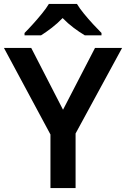

<svg xmlns="http://www.w3.org/2000/svg" viewBox="-20 -958 642 978"><path d="M301 -399 464 -714H602L365 -278V0H237V-273L0 -714H139ZM372 -938Q385 -916 407.5 -888.5Q430 -861 454 -835Q478 -809 497 -790V-778H412Q385 -794 355 -816.5Q325 -839 299 -866Q273 -839 244.5 -817Q216 -795 189 -778H105V-790Q124 -809 147.5 -835Q171 -861 193.5 -888.5Q216 -916 229 -938Z"/></svg>

Font: Noto Sans Malayalam SemiBold
Style: Regular
Weight: 600
Designer: Jelle Bosma - Monotype Design Team
Foundry: Monotype Imaging Inc.
Version: Version 2.104; ttfautohint (v1.8.4.7-5d5b)